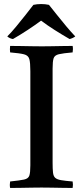

<svg xmlns="http://www.w3.org/2000/svg" viewBox="-20 -928 410 949"><path d="M240 -589V-124Q240 -93 242 -75Q244 -57 253 -49Q262 -41 282 -37.5Q302 -34 339 -31Q342 -15 339 1Q319 1 290 0.5Q261 0 232.5 -0.5Q204 -1 185 -1Q166 -1 137.5 -0.5Q109 0 80.5 0.5Q52 1 30 1Q27 -14 30 -31Q78 -36 99 -40.5Q120 -45 125 -60Q130 -75 130 -111V-576Q130 -618 125 -636Q120 -654 99 -659.5Q78 -665 30 -669Q28 -684 30 -701Q51 -701 80.5 -700.5Q110 -700 139 -699.5Q168 -699 187 -699Q206 -699 234 -699.5Q262 -700 291 -700.5Q320 -701 339 -701Q342 -686 339 -669Q292 -665 271 -660Q250 -655 245 -640Q240 -625 240 -589ZM183 -826Q152 -803 117 -780Q82 -757 44 -735Q27 -738 16 -748Q37 -769 60.5 -797.5Q84 -826 106.5 -854.5Q129 -883 145 -904Q153 -906 163.5 -907Q174 -908 184 -908Q193 -908 203.5 -907Q214 -906 222 -904Q239 -883 261.5 -854.5Q284 -826 308 -797.5Q332 -769 352 -748Q340 -739 324 -735Q286 -757 250.5 -779.5Q215 -802 183 -826Z"/></svg>

Font: Tiro Tamil
Style: Regular
Weight: 400
Designer: Tamil: Fernando Mello & Fiona Ross. Latin: John Hudson.
Foundry: Tiro Typeworks Ltd.
Version: Version 1.52